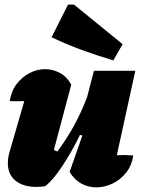

<svg xmlns="http://www.w3.org/2000/svg" viewBox="-20 -801 613 830"><path d="M281 -58 336 -215 326 -218Q288 -141 248 -81Q208 -21 175 4Q156 7 138 7Q80 7 47 -20Q14 -47 14 -95Q14 -119 21 -143L85 -364Q54 -363 22 -364Q29 -408 52.5 -438.5Q76 -469 108.5 -485.5Q141 -502 175 -502Q208 -502 238.5 -486Q269 -470 288 -435L213 -153Q220 -149 228 -146Q268 -200 299.5 -257Q331 -314 357 -383L386 -495H565L485 -130Q519 -132 556 -129Q550 -86 525.5 -55Q501 -24 466.5 -7.5Q432 9 396 9Q362 9 331.5 -7.5Q301 -24 281 -58ZM470 -540Q402 -560 335 -584.5Q268 -609 203 -640L274 -781H300L510 -610Z"/></svg>

Font: Piazzolla Black
Style: Italic
Weight: 900
Italic angle: -11.3°
Designer: Juan Pablo del Peral
Foundry: Huerta Tipografica
Version: Version 1.330